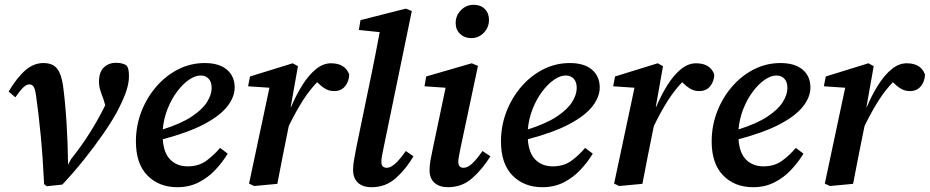

<svg xmlns="http://www.w3.org/2000/svg" viewBox="-20 -767 3879 801"><path d="M164 1Q159 -106 150 -200.5Q141 -295 130 -371Q126 -398 119.5 -406.5Q113 -415 102 -415Q91 -415 77.5 -402.5Q64 -390 44 -361L16 -385Q51 -444 86 -474Q121 -504 161 -504Q199 -504 217.5 -481.5Q236 -459 243 -409Q252 -343 257.5 -256Q263 -169 264 -80L277 -104Q359 -206 419 -328L411 -355Q404 -372 398.5 -390Q393 -408 393 -426Q393 -466 413 -485.5Q433 -505 465 -505Q480 -505 491.5 -501.5Q503 -498 509 -493Q514 -485 516 -475Q518 -465 518 -448Q518 -423 508 -390.5Q498 -358 469 -302Q447 -261 411 -209Q375 -157 331.5 -102.5Q288 -48 240 3L175 10Z M817 -452Q794 -452 768 -434Q742 -416 718.5 -384.5Q695 -353 679 -312.5Q663 -272 659 -227Q735 -251 779.5 -280.5Q824 -310 843.5 -341Q863 -372 863 -400Q863 -425 850.5 -438.5Q838 -452 817 -452ZM720 14Q643 14 595 -35Q547 -84 547 -177Q547 -242 569.5 -300.5Q592 -359 631.5 -405Q671 -451 723 -477.5Q775 -504 834 -504Q894 -504 926.5 -476.5Q959 -449 959 -402Q959 -363 929 -324Q899 -285 833.5 -250Q768 -215 659 -186Q663 -128 691 -100.5Q719 -73 763 -73Q809 -73 841 -96.5Q873 -120 898 -150L930 -126Q909 -91 878.5 -58.5Q848 -26 808.5 -6Q769 14 720 14Z M1019 -1 1104 -401 1015 -407 1023 -448 1201 -503 1223 -491 1193 -322 1194 -320Q1216 -372 1242 -413Q1268 -454 1298 -478.5Q1328 -503 1361 -503Q1420 -503 1437 -456Q1436 -427 1419.5 -407Q1403 -387 1374 -387Q1353 -387 1336.5 -397Q1320 -407 1303 -424Q1271 -391 1243 -347Q1215 -303 1185 -242L1181 -223Q1169 -166 1158.5 -111Q1148 -56 1137 0L1040 9Z M1530 14Q1493 14 1473 -5Q1453 -24 1453 -59Q1453 -78 1457 -100Q1461 -122 1467 -154L1529 -454Q1538 -499 1547 -543.5Q1556 -588 1564 -633L1477 -642L1484 -683L1673 -731L1698 -721L1580 -149Q1571 -110 1571 -92Q1571 -67 1594 -67Q1609 -67 1628 -83.5Q1647 -100 1673 -137L1705 -115Q1674 -62 1631.5 -24Q1589 14 1530 14Z M1772 -57Q1772 -76 1776 -99Q1780 -122 1786 -149L1839 -401L1751 -407L1758 -448L1948 -503L1974 -492L1902 -153Q1898 -133 1895 -117.5Q1892 -102 1892 -92Q1892 -67 1914 -67Q1930 -67 1948.5 -83.5Q1967 -100 1993 -137L2026 -115Q1994 -63 1951 -24.5Q1908 14 1849 14Q1813 14 1792.5 -4.5Q1772 -23 1772 -57ZM1946 -608Q1918 -608 1899.5 -625.5Q1881 -643 1881 -671Q1881 -702 1903 -724.5Q1925 -747 1956 -747Q1985 -747 2002.5 -729.5Q2020 -712 2020 -684Q2020 -653 1998.5 -630.5Q1977 -608 1946 -608Z M2340 -452Q2317 -452 2291 -434Q2265 -416 2241.5 -384.5Q2218 -353 2202 -312.5Q2186 -272 2182 -227Q2258 -251 2302.5 -280.5Q2347 -310 2366.5 -341Q2386 -372 2386 -400Q2386 -425 2373.5 -438.5Q2361 -452 2340 -452ZM2243 14Q2166 14 2118 -35Q2070 -84 2070 -177Q2070 -242 2092.5 -300.5Q2115 -359 2154.5 -405Q2194 -451 2246 -477.5Q2298 -504 2357 -504Q2417 -504 2449.5 -476.5Q2482 -449 2482 -402Q2482 -363 2452 -324Q2422 -285 2356.5 -250Q2291 -215 2182 -186Q2186 -128 2214 -100.5Q2242 -73 2286 -73Q2332 -73 2364 -96.5Q2396 -120 2421 -150L2453 -126Q2432 -91 2401.5 -58.5Q2371 -26 2331.5 -6Q2292 14 2243 14Z M2542 -1 2627 -401 2538 -407 2546 -448 2724 -503 2746 -491 2716 -322 2717 -320Q2739 -372 2765 -413Q2791 -454 2821 -478.5Q2851 -503 2884 -503Q2943 -503 2960 -456Q2959 -427 2942.5 -407Q2926 -387 2897 -387Q2876 -387 2859.5 -397Q2843 -407 2826 -424Q2794 -391 2766 -347Q2738 -303 2708 -242L2704 -223Q2692 -166 2681.5 -111Q2671 -56 2660 0L2563 9Z M3219 -452Q3196 -452 3170 -434Q3144 -416 3120.5 -384.5Q3097 -353 3081 -312.5Q3065 -272 3061 -227Q3137 -251 3181.5 -280.5Q3226 -310 3245.5 -341Q3265 -372 3265 -400Q3265 -425 3252.5 -438.5Q3240 -452 3219 -452ZM3122 14Q3045 14 2997 -35Q2949 -84 2949 -177Q2949 -242 2971.5 -300.5Q2994 -359 3033.5 -405Q3073 -451 3125 -477.5Q3177 -504 3236 -504Q3296 -504 3328.5 -476.5Q3361 -449 3361 -402Q3361 -363 3331 -324Q3301 -285 3235.5 -250Q3170 -215 3061 -186Q3065 -128 3093 -100.5Q3121 -73 3165 -73Q3211 -73 3243 -96.5Q3275 -120 3300 -150L3332 -126Q3311 -91 3280.5 -58.5Q3250 -26 3210.5 -6Q3171 14 3122 14Z M3421 -1 3506 -401 3417 -407 3425 -448 3603 -503 3625 -491 3595 -322 3596 -320Q3618 -372 3644 -413Q3670 -454 3700 -478.5Q3730 -503 3763 -503Q3822 -503 3839 -456Q3838 -427 3821.5 -407Q3805 -387 3776 -387Q3755 -387 3738.5 -397Q3722 -407 3705 -424Q3673 -391 3645 -347Q3617 -303 3587 -242L3583 -223Q3571 -166 3560.5 -111Q3550 -56 3539 0L3442 9Z"/></svg>

Font: Source Serif 4 SmText Semibold
Style: Italic
Weight: 600
Italic angle: -12°
Designer: Frank Grießhammer
Foundry: Adobe
Version: Version 4.005;hotconv 1.1.0;makeotfexe 2.6.0